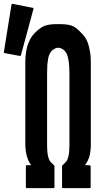

<svg xmlns="http://www.w3.org/2000/svg" viewBox="-66 -970 566 990"><path d="M401.4 -113.3Q401.4 -77.1 401.4 -5.9Q401.4 -4.9 401.4 -3.9Q400.4 -2.9 400.4 -2Q399.4 -1 399.4 -1Q399.4 0 398.4 0Q351.6 0 258.8 0Q257.8 0 255.9 -1Q253.9 -2 253.9 -3.9Q253.9 -3.9 253.9 -24.4Q253.9 -43.9 253.9 -66.4Q253.9 -85 253.9 -99.6Q253.9 -114.3 253.9 -115.2Q253.9 -116.2 272.5 -133.8Q291 -151.4 292 -214.8Q292 -336.9 292 -581.1Q292 -584 292 -589.8Q292 -609.4 291 -626Q290 -642.6 288.1 -655.3Q286.1 -668 283.2 -677.7Q280.3 -688.5 276.4 -696.3Q271.5 -703.1 266.6 -709Q260.7 -714.8 253.9 -717.8Q250 -720.7 246.1 -721.7Q242.2 -723.6 234.4 -723.6Q225.6 -723.6 221.7 -721.7Q218.8 -720.7 214.8 -717.8Q208 -714.8 202.1 -709Q196.3 -703.1 192.4 -696.3Q187.5 -688.5 184.6 -677.7Q181.6 -668 180.7 -655.3Q177.7 -642.6 177.7 -626Q176.8 -609.4 176.8 -589.8Q176.8 -586.9 176.8 -581.1Q176.8 -459 176.8 -214.8Q177.7 -152.3 196.3 -133.8Q214.8 -116.2 214.8 -115.2Q214.8 -114.3 214.8 -99.6Q214.8 -85 214.8 -66.4Q214.8 -43.9 214.8 -24.4Q214.8 -3.9 214.8 -3.9Q214.8 -2 212.9 -1Q210.9 0 210 0Q164.1 0 70.3 0Q69.3 0 69.3 -1Q68.4 -1 68.4 -2Q67.4 -2.9 67.4 -3.9Q67.4 -4.9 67.4 -5.9Q67.4 -42 67.4 -113.3Q67.4 -115.2 68.4 -116.2Q68.4 -118.2 69.3 -118.2Q78.1 -118.2 94.7 -118.2Q82 -134.8 75.2 -156.2Q67.4 -177.7 64.5 -216.8Q64.5 -328.1 64.5 -548.8Q64.5 -549.8 64.5 -551.8Q64.5 -555.7 64.5 -564.5Q64.5 -564.5 64.5 -566.4Q64.5 -567.4 64.5 -569.3Q64.5 -571.3 64.5 -576.2Q64.5 -599.6 64.5 -648.4Q64.5 -648.4 64.5 -649.4Q64.5 -663.1 65.4 -676.8Q66.4 -690.4 68.4 -702.1Q73.2 -732.4 84 -755.9Q93.8 -779.3 110.4 -796.9Q133.8 -821.3 155.3 -833Q177.7 -844.7 220.7 -845.7Q223.6 -845.7 233.4 -845.7Q243.2 -845.7 246.1 -845.7Q293.9 -844.7 314.5 -833Q334 -821.3 356.4 -796.9Q373 -780.3 383.8 -756.8Q393.6 -732.4 398.4 -702.1Q400.4 -690.4 401.4 -676.8Q402.3 -663.1 402.3 -649.4Q402.3 -648.4 402.3 -648.4Q402.3 -624 402.3 -576.2Q402.3 -573.2 402.3 -569.3Q402.3 -568.4 402.3 -566.4Q402.3 -565.4 402.3 -564.5Q402.3 -559.6 402.3 -551.8Q402.3 -550.8 402.3 -548.8Q402.3 -438.5 402.3 -216.8Q400.4 -176.8 392.6 -156.2Q384.8 -134.8 372.1 -118.2Q380.9 -118.2 396.5 -118.2Q397.5 -118.2 398.4 -116.2Q399.4 -115.2 401.4 -113.3ZM-1 -950.2Q34.2 -943.4 102.5 -929.7Q103.5 -929.7 104.5 -929.7Q105.5 -928.7 105.5 -927.7Q106.4 -927.7 106.4 -925.8Q106.4 -924.8 106.4 -923.8Q85 -844.7 42 -685.5Q42 -683.6 40 -682.6Q39.1 -681.6 36.1 -681.6Q10.7 -686.5 -42 -696.3Q-42 -696.3 -43 -696.3Q-43.9 -697.3 -44.9 -698.2Q-44.9 -699.2 -45.9 -699.2Q-45.9 -700.2 -45.9 -702.1Q-32.2 -783.2 -6.8 -946.3Q-6.8 -946.3 -5.9 -948.2Q-4.9 -949.2 -4.9 -949.2Q-3.9 -950.2 -2.9 -950.2Q-2 -950.2 -1 -950.2Z"/></svg>

Font: Typeface
Style: Regular
Weight: 400
Version: Version 1.0